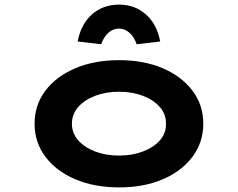

<svg xmlns="http://www.w3.org/2000/svg" viewBox="-20 -803 1032 833"><path d="M497 10Q389 10 306 -25.5Q223 -61 176.5 -123.5Q130 -186 130 -266Q130 -347 176.5 -409Q223 -471 306 -506.5Q389 -542 497 -542Q605 -542 687 -506.5Q769 -471 815.5 -409Q862 -347 862 -266Q862 -186 815.5 -123.5Q769 -61 687 -25.5Q605 10 497 10ZM497 -128Q553 -128 599.5 -145.5Q646 -163 673.5 -194Q701 -225 700 -266Q701 -307 673.5 -338.5Q646 -370 599.5 -387.5Q553 -405 497 -405Q440 -405 393.5 -387.5Q347 -370 319.5 -339Q292 -308 292 -266Q292 -225 319.5 -194Q347 -163 393.5 -145.5Q440 -128 497 -128ZM419 -611 317 -623Q331 -698 379 -740.5Q427 -783 496 -783Q565 -783 613 -740.5Q661 -698 675 -623L573 -611Q562 -643 541.5 -661Q521 -679 496 -679Q471 -679 450.5 -661Q430 -643 419 -611Z"/></svg>

Font: Lexend Zetta
Style: Bold
Weight: 700
Designer: Bonnie Shaver-Troup, Thomas Jockin
Foundry: Lexend
Version: Version 1.007